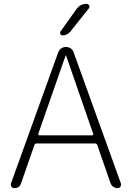

<svg xmlns="http://www.w3.org/2000/svg" viewBox="-20 -973 676 993"><path d="M178 -281Q177 -278 179 -275.5Q181 -273 184 -273H457Q464 -273 462 -281L322 -685Q322 -686 320 -686Q319 -686 319 -685ZM54 0Q44 0 39 -8Q34 -16 37 -25L281 -702Q286 -715 296.5 -722.5Q307 -730 321 -730Q335 -730 346 -722.5Q357 -715 361 -702L605 -25Q608 -16 603 -8Q598 0 588 0Q576 0 566 -7Q556 -14 552 -25L483 -223Q480 -231 471 -231H169Q161 -231 158 -223L89 -25Q81 0 54 0ZM377 -928Q396 -953 427 -953Q437 -953 441 -944.5Q445 -936 439 -929L344 -810Q327 -790 304 -790Q296 -790 292.5 -796.5Q289 -803 293 -810Z"/></svg>

Font: Rounded Mplus 1c Light
Style: Regular
Weight: 300
Version: Version 1.059.20150529